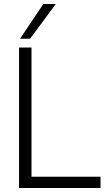

<svg xmlns="http://www.w3.org/2000/svg" viewBox="-20 -937 537 957"><path d="M75 0V-700H137V-56H481V0ZM80 -744 196 -917H258L130 -744Z"/></svg>

Font: Georama Light
Style: Regular
Weight: 300
Designer: Jean-Baptiste Levee
Foundry: Production Type
Version: Version 1.000